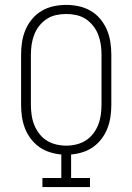

<svg xmlns="http://www.w3.org/2000/svg" viewBox="-20 -763 540 783"><path d="M153 0V-37H230V-133Q206 -135 182.5 -142.5Q159 -150 139.5 -164Q120 -178 105 -198Q90 -218 81.5 -240.5Q73 -263 69.5 -287Q66 -311 66 -336V-540Q66 -566 70 -592Q74 -618 84 -641.5Q94 -665 111 -685.5Q128 -706 150.5 -719Q173 -732 198.5 -737.5Q224 -743 250 -743Q276 -743 301.5 -737.5Q327 -732 349.5 -719Q372 -706 389 -685.5Q406 -665 416 -641.5Q426 -618 430 -592Q434 -566 434 -540V-336Q434 -311 430.5 -287Q427 -263 418.5 -240.5Q410 -218 395 -198Q380 -178 360.5 -164Q341 -150 317.5 -142.5Q294 -135 270 -133V-37H347V0ZM250 -169Q271 -169 291.5 -174Q312 -179 329.5 -190Q347 -201 360 -218Q373 -235 380.5 -254Q388 -273 391 -294Q394 -315 394 -336V-540Q394 -561 391 -581.5Q388 -602 380.5 -621.5Q373 -641 360 -657.5Q347 -674 329.5 -685.5Q312 -697 291.5 -701.5Q271 -706 250 -706Q229 -706 208.5 -701.5Q188 -697 170.5 -685.5Q153 -674 140 -657.5Q127 -641 119.5 -621.5Q112 -602 109 -581.5Q106 -561 106 -540V-336Q106 -315 109 -294Q112 -273 119.5 -254Q127 -235 140 -218Q153 -201 170.5 -190Q188 -179 208.5 -174Q229 -169 250 -169Z"/></svg>

Font: Iosevka Curly Slab Extralight
Style: Regular
Weight: 200
Monospace: yes
Designer: Belleve Invis
Foundry: Belleve Invis
Version: Version 22.1.2; ttfautohint (v1.8.4)